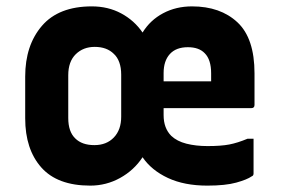

<svg xmlns="http://www.w3.org/2000/svg" viewBox="-20 -570 890 602"><path d="M268 -550Q319 -550 360 -528Q401 -506 427 -468Q451 -507 491.5 -528.5Q532 -550 582 -550Q671 -550 724.5 -500Q778 -450 778 -340V-241Q778 -231 768 -231H493V-209Q493 -168 517 -144Q535 -127 564.5 -119.5Q594 -112 631 -112Q673 -112 699 -117Q725 -122 756 -135H775V-26Q775 -19 769 -17Q755 -7 721 2.5Q687 12 630 12Q558 12 506.5 -12Q455 -36 427 -77Q400 -36 356.5 -12Q313 12 263 12Q160 12 109.5 -45Q59 -102 59 -199V-330Q59 -428 111.5 -489Q164 -550 268 -550ZM194 -200Q194 -157 216 -136Q237 -115 276 -115Q314 -115 337 -139Q360 -163 360 -204V-336Q360 -358 354 -374.5Q348 -391 337 -401Q315 -423 277 -423Q241 -423 217.5 -400Q194 -377 194 -334ZM569 -422Q532 -422 512.5 -400.5Q493 -379 493 -341V-315H642V-340Q642 -383 622 -403Q604 -422 569 -422Z"/></svg>

Font: Recursive Sn Lnr St
Style: Bold
Weight: 700
Version: Version 1.079;hotconv 1.0.112;makeotfexe 2.5.65598; ttfautoh